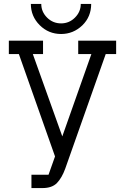

<svg xmlns="http://www.w3.org/2000/svg" viewBox="-20 -957 636 977"><path d="M76 -682H25V-750H199V-682H147L297 -263L445 -682H378V-750H571V-682H518L312 -99Q295 -52 270 -26Q245 0 196 0H140V-68H227L260 -161ZM444 -937Q444 -872 399 -828Q353 -784 291 -784Q227 -784 182 -829Q137 -874 137 -937H190Q190 -897 219.5 -867.5Q249 -838 291 -838Q332 -838 361.5 -867.5Q391 -897 391 -937Z"/></svg>

Font: Kelly Slab
Style: Regular
Weight: 400
Designer: Denis Masharov
Foundry: Denis Masharov
Version: Version 1.001